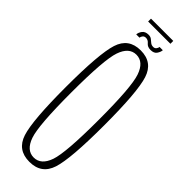

<svg xmlns="http://www.w3.org/2000/svg" viewBox="-274 -818 832 832"><g transform="rotate(45 142.0 -402.0)"><path d="M139.5 4Q66 4 44 -64.2Q22 -132.5 22 -337.5Q22 -541.5 44 -610.2Q66 -679 139.5 -679Q213 -679 235 -610Q257 -541 257 -337.5Q257 -132.5 235 -64.2Q213 4 139.5 4ZM139.5 -22.5Q184 -22.5 203.8 -79.2Q223.5 -136 223.5 -337.5Q223.5 -538 203.8 -595.2Q184 -652.5 139.5 -652.5Q95 -652.5 75.2 -595.2Q55.5 -538 55.5 -337.5Q55.5 -136 75.2 -79.2Q95 -22.5 139.5 -22.5ZM168 -710Q149 -710 139.5 -721.8Q130 -733.5 117 -733.5Q107 -733.5 102 -727Q97 -720.5 96.5 -714H76.5Q77 -726 86.2 -738.5Q95.5 -751 115.5 -751Q127.5 -751 134.8 -745.2Q142 -739.5 149 -733.5Q156 -727.5 167 -727.5Q176 -727.5 181 -734Q186 -740.5 186.5 -747H206.5Q206 -736 197.5 -723Q189 -710 168 -710ZM73.5 -790V-807.5H210V-790Z"/></g></svg>

Font: Anybody Condensed ExtraLight
Style: Regular
Weight: 200
Width: 3
Designer: Tyler Finck
Foundry: Etcetera Type Company
Version: Version 1.010; ttfautohint (v1.8.3) -l 8 -r 50 -G 200 -x 14 